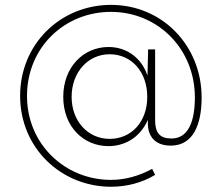

<svg xmlns="http://www.w3.org/2000/svg" viewBox="-20 -646 886 768"><path d="M424 101C486 101 548.5 85 600.5 53.5L588.5 29.5C535 58.5 479.5 73.5 423.5 73.5C241.5 73.5 88 -68 88 -262C88 -457.5 239.5 -598.5 423.5 -598.5C612.5 -598.5 759.5 -449.5 759.5 -256.5C759.5 -158 732 -92 666 -92C619.5 -92 600.5 -114.5 600.5 -164.5V-448.5H572.5L570 -346.5L569.5 -344.5C547 -412.5 488.5 -458 414 -458C314.5 -458 233 -378.5 233 -258.5C233 -138.5 314.5 -61.5 414 -61.5C472.5 -61.5 537.5 -90 571.5 -166.5V-152C571.5 -105.5 596 -63.5 663 -63.5C752.5 -63.5 786.5 -147.5 786.5 -256C786.5 -462.5 630 -626.5 424 -626.5C223 -626.5 60.5 -471 60.5 -262.5C60.5 -52.5 226 101 424 101ZM266.5 -258.5C266.5 -357.5 332.5 -429 418.5 -429C505.5 -429 569 -359.5 569 -258.5C569 -158 505 -90.5 418.5 -90.5C332.5 -90.5 266.5 -160.5 266.5 -258.5Z"/></svg>

Font: HK Grotesk ExtraLight
Style: Regular
Weight: 200
Designer: Alfredo Marco Pradil
Foundry: Hanken Design Co.
Version: Version 3.001;FEAKit 1.0